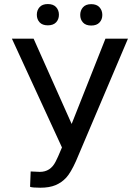

<svg xmlns="http://www.w3.org/2000/svg" viewBox="-20 -898 668 929"><path d="M326.7 -298.3 142.6 -710.9H37.6L279.8 -184.6L261.2 -141.1L249 -115.7C232.4 -82.8 207 -66.4 172.9 -66.4L128.4 -68.4L125.5 5.9C132.6 8.8 149.1 10.3 174.8 10.3C204.4 10.3 229.1 6.1 248.8 -2.2C268.5 -10.5 285.6 -22.5 300.3 -38.3C314.9 -54.1 330.7 -80.9 347.7 -118.7L599.1 -710.9H490.2ZM158.2 -826.7C158.2 -812 162.7 -799.8 171.6 -790C180.6 -780.3 193.8 -775.4 211.4 -775.4C229 -775.4 242.4 -780.3 251.5 -790C260.6 -799.8 265.1 -812 265.1 -826.7C265.1 -841.3 260.6 -853.6 251.5 -863.5C242.4 -873.5 229 -878.4 211.4 -878.4C193.8 -878.4 180.6 -873.5 171.6 -863.5C162.7 -853.6 158.2 -841.3 158.2 -826.7ZM368.2 -825.7C368.2 -811 372.6 -798.8 381.6 -789.1C390.5 -779.3 403.8 -774.4 421.4 -774.4C439 -774.4 452.3 -779.3 461.4 -789.1C470.5 -798.8 475.1 -811 475.1 -825.7C475.1 -840.3 470.5 -852.7 461.4 -862.8C452.3 -872.9 439 -877.9 421.4 -877.9C403.8 -877.9 390.5 -872.9 381.6 -862.8C372.6 -852.7 368.2 -840.3 368.2 -825.7Z"/></svg>

Font: Roboto1
Style: rg
Weight: 400
Designer: Google
Version: Version 2.137; 2017